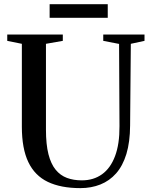

<svg xmlns="http://www.w3.org/2000/svg" viewBox="-20 -912 739 940"><path d="M373.5 9Q278 9 214.2 -21.5Q150.5 -52 118.8 -118.2Q87 -184.5 87 -291.5V-697.5L15.5 -712V-743H287.5V-712L205 -697.5V-277Q205 -205 217.2 -157Q229.5 -109 252.5 -81Q275.5 -53 307.8 -41Q340 -29 380.5 -29Q438 -29 479.5 -58.8Q521 -88.5 543.2 -147.5Q565.5 -206.5 565 -294L563 -697L485.5 -712V-743H687.5V-712L620.5 -697.5L617 -298Q616.5 -216.5 598.8 -158.2Q581 -100 548.5 -63.2Q516 -26.5 471.5 -8.8Q427 9 373.5 9ZM507.5 -891.5V-825H223V-891.5Z"/></svg>

Font: Merriweather 96pt Medium
Style: Regular
Weight: 500
Version: Version 2.100